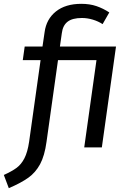

<svg xmlns="http://www.w3.org/2000/svg" viewBox="-83 -770 680 1003"><path d="M449 0H357L421 -456H220L160 -29Q150 44 126.5 87.5Q103 131 65.5 158Q28 185 -37 213L-63 144Q-21 125 3.5 107Q28 89 44.5 57Q61 25 69 -29L129 -456H36L46 -527H139L150 -602Q159 -670 209 -710Q259 -750 342 -750Q386 -750 421 -738Q456 -726 488 -705L453 -644Q430 -659 401.5 -667.5Q373 -676 345 -676Q295 -676 270 -656.5Q245 -637 240 -597L230 -527H523Z"/></svg>

Font: FiraGO
Style: Italic
Weight: 400
Italic angle: -8°
Designer: bBox Type GmbH
Foundry: bBox Type GmbH
Version: Version 1.001